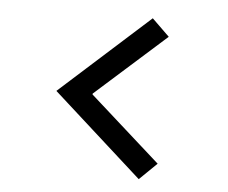

<svg xmlns="http://www.w3.org/2000/svg" viewBox="-43 -622 721 608"><g transform="rotate(5 318.0 -318.5)"><path d="M474.4 -116.5 419 -62.5 134.9 -318.2 419 -573.9 474.4 -519.9 250 -319.6V-316.8Z"/></g></svg>

Font: Inter UI
Style: Regular
Weight: 400
Designer: Rasmus Andersson
Foundry: rsms
Version: Version 2.2